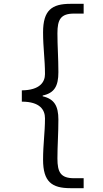

<svg xmlns="http://www.w3.org/2000/svg" viewBox="-20 -812 540 1003"><path d="M348 171H417V119H367C297 119 280 88 280 16C280 -51 285 -111 285 -187C285 -258 264 -295 203 -309V-313C264 -326 285 -362 285 -435C285 -511 280 -570 280 -638C280 -710 297 -741 367 -741H417V-792H348C251 -792 205 -759 205 -643C205 -562 215 -502 215 -425C215 -384 189 -341 94 -340V-281C189 -281 215 -238 215 -194C215 -119 205 -59 205 22C205 138 251 171 348 171Z"/></svg>

Font: Noto Sans Mono CJK JP Regular
Style: Regular
Weight: 400
Designer: Ryoko NISHIZUKA (kana & ideographs); Paul D. Hunt (Latin, Greek & Cyrillic); Wenlong ZHANG (bopomofo); Sandoll Communica
Foundry: Adobe Systems Incorporated
Version: Version 1.004;PS 1.004;hotconv 1.0.82;makeotf.lib2.5.63406